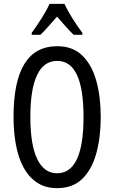

<svg xmlns="http://www.w3.org/2000/svg" viewBox="-20 -963 590 993"><path d="M501 -358Q501 -255 478.5 -171.5Q456 -88 406.5 -39Q357 10 276 10Q214 10 171 -19Q128 -48 101 -98.5Q74 -149 62 -216Q50 -283 50 -359Q50 -724 276 -724Q357 -724 406.5 -675Q456 -626 478.5 -543.5Q501 -461 501 -358ZM137 -358Q137 -214 172.5 -140.5Q208 -67 275 -67Q412 -67 412 -358Q412 -648 276 -648Q206 -648 171.5 -574.5Q137 -501 137 -358ZM313 -943Q329 -909 355 -867.5Q381 -826 406 -793V-783H361Q340 -803 319 -827Q298 -851 275 -877Q252 -851 229.5 -825.5Q207 -800 189 -783H144V-793Q171 -830 196.5 -870.5Q222 -911 236 -943Z"/></svg>

Font: Noto Sans Lao ExtraCondensed
Style: Regular
Weight: 400
Width: 2
Designer: Monotype Design Team
Foundry: Monotype Imaging Inc.
Version: Version 2.004; ttfautohint (v1.8.4.7-5d5b)